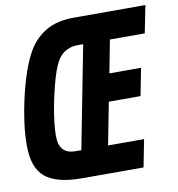

<svg xmlns="http://www.w3.org/2000/svg" viewBox="-82 -803 813 877"><g transform="rotate(-10 325.0 -364.5)"><path d="M231.4 0Q166.5 0 124.5 -11.5Q82.5 -22.9 57.1 -44.4Q31.2 -66.4 18.3 -102.8Q5.4 -139.2 5.4 -196.3Q5.4 -228.5 9.5 -268.1Q13.7 -307.6 22 -353.5Q30.3 -399.4 42 -444.8Q53.7 -490.2 67.4 -528.8Q84.5 -577.1 106.4 -615.5Q128.4 -653.8 163.1 -681.2Q194.3 -706.1 231.9 -717.5Q269.5 -729 315.4 -729H650.4L625 -602.1H463.4L434.1 -450.2H581.1L556.2 -323.2H409.2L371.1 -127H538.1L513.2 0ZM247.1 -127 339.4 -602.1H314.5Q291 -602.1 274.2 -595.7Q257.3 -589.4 244.6 -579.1Q230 -566.9 219.5 -549.3Q209 -531.7 200.2 -507.3Q195.3 -494.1 189.9 -476.1Q184.6 -458 179.2 -437.3Q173.8 -416.5 168.7 -394Q163.6 -371.6 159.7 -350.1Q152.3 -311 148.2 -275.4Q144 -239.7 144 -214.8Q144 -189.5 148.7 -173.6Q153.3 -157.7 163.1 -147.5Q171.9 -137.7 186 -132.3Q200.2 -127 222.2 -127Z"/></g></svg>

Font: Hack
Style: Bold Italic
Weight: 700
Italic angle: -11°
Monospace: yes
Designer: Christopher Simpkins
Foundry: Christopher Simpkins
Version: Version 2.017; ttfautohint (v1.4.1) -l 4 -r 80 -G 350 -x 0 -